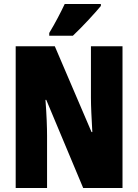

<svg xmlns="http://www.w3.org/2000/svg" viewBox="-20 -947 696 967"><path d="M488 -917V-927H306C285 -883 260 -834 228 -781V-767H347C397 -814 460 -883 488 -917ZM597 0V-714H438V-455C438 -412 441 -354 445 -282H441L256 -714H59V0H217V-263C217 -304 215 -365 209 -444H213L399 0Z"/></svg>

Font: Noto Sans Lao Looped ExtraCondensed Black
Style: Regular
Weight: 900
Width: 2
Designer: Mark Frömberg, Ben Mitchell
Foundry: The Fontpad Ltd
Version: Version 1.002